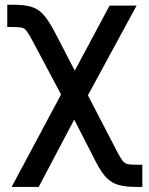

<svg xmlns="http://www.w3.org/2000/svg" viewBox="-20 -562 611 787"><path d="M27.8 204.1 262.2 -234.4H307.6L461.4 62Q474.1 86.4 482.9 97.4Q491.7 108.4 503.9 110.8Q516.1 113.3 538.1 113.3H563.5V204.1H538.1Q495.6 204.1 467.3 196.5Q439 189 417.7 167.7Q396.5 146.5 374.5 104.5L284.2 -71.8L138.7 204.1ZM255.9 -126.5 112.8 -395.5Q98.1 -422.9 89.6 -434.3Q81.1 -445.8 70.1 -448.5Q59.1 -451.2 36.1 -451.2H9.8V-542.5H36.1Q79.1 -542.5 107.2 -534.4Q135.3 -526.4 156.2 -503.9Q177.2 -481.4 200.2 -438.5L286.6 -272.5L429.2 -539.1H540L315.9 -126.5Z"/></svg>

Font: Inter 18pt Medium
Style: Regular
Weight: 500
Designer: Rasmus Andersson
Foundry: rsms
Version: Version 4.001;git-66647c0bb